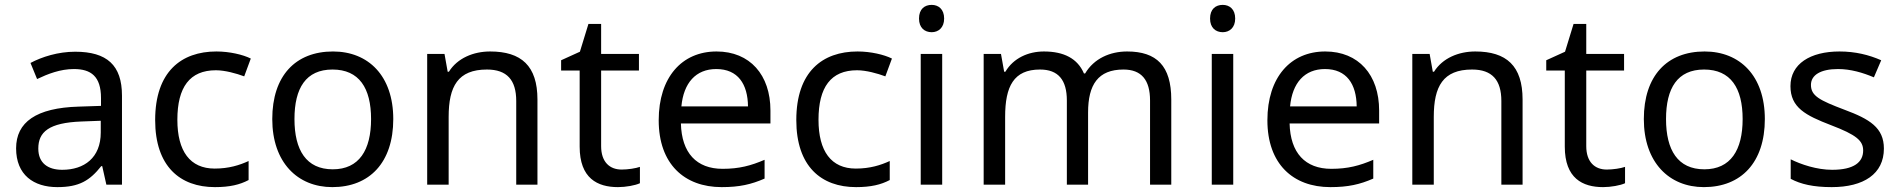

<svg xmlns="http://www.w3.org/2000/svg" viewBox="-20 -757 7787 787"><path d="M288 -545C218 -545 152 -524 105 -499L132 -433C176 -454 227 -474 283 -474C353 -474 394 -444 394 -355V-323L303 -320C128 -315 46 -256 46 -149C46 -40 118 10 215 10C305 10 348 -17 395 -76H399L416 0H480V-365C480 -490 418 -545 288 -545ZM314 -259 393 -262V-214C393 -110 325 -61 235 -61C177 -61 137 -88 137 -148C137 -216 180 -254 314 -259Z M861 10C922 10 963 0 999 -19V-97C962 -80 918 -66 860 -66C759 -66 707 -137 707 -266C707 -400 758 -469 865 -469C902 -469 949 -456 981 -444L1008 -517C976 -533 921 -546 867 -546C723 -546 616 -463 616 -265C616 -75 718 10 861 10Z M1592 -269C1592 -446 1490 -546 1345 -546C1191 -546 1096 -446 1096 -269C1096 -91 1200 10 1342 10C1495 10 1592 -91 1592 -269ZM1187 -269C1187 -396 1234 -472 1343 -472C1452 -472 1501 -396 1501 -269C1501 -142 1452 -63 1344 -63C1235 -63 1187 -142 1187 -269Z M1989 -546C1921 -546 1855 -519 1820 -463H1815L1802 -536H1731V0H1819V-278C1819 -403 1857 -472 1976 -472C2058 -472 2096 -429 2096 -343V0H2183V-349C2183 -487 2117 -546 1989 -546Z M2528 -62C2479 -62 2444 -93 2444 -158V-468H2599V-536H2444V-659H2392L2357 -545L2280 -510V-468H2356V-156C2356 -26 2429 10 2513 10C2545 10 2584 3 2603 -6V-73C2586 -67 2554 -62 2528 -62Z M2917 -546C2775 -546 2680 -440 2680 -264C2680 -85 2785 10 2938 10C3011 10 3059 -1 3114 -25V-102C3058 -78 3010 -65 2942 -65C2835 -65 2774 -130 2771 -251H3138V-304C3138 -450 3054 -546 2917 -546ZM2916 -474C3005 -474 3045 -412 3046 -321H2773C2782 -417 2832 -474 2916 -474Z M3489 10C3550 10 3591 0 3627 -19V-97C3590 -80 3546 -66 3488 -66C3387 -66 3335 -137 3335 -266C3335 -400 3386 -469 3493 -469C3530 -469 3577 -456 3609 -444L3636 -517C3604 -533 3549 -546 3495 -546C3351 -546 3244 -463 3244 -265C3244 -75 3346 10 3489 10Z M3799 -737C3770 -737 3747 -720 3747 -681C3747 -643 3770 -625 3799 -625C3826 -625 3850 -643 3850 -681C3850 -720 3826 -737 3799 -737ZM3842 -536H3754V0H3842Z M4600 -546C4530 -546 4464 -517 4428 -456H4423C4397 -517 4341 -546 4259 -546C4195 -546 4134 -519 4101 -463H4096L4083 -536H4012V0H4100V-278C4100 -403 4135 -472 4243 -472C4318 -472 4353 -429 4353 -345V0H4440V-296C4440 -410 4481 -472 4585 -472C4659 -472 4694 -429 4694 -345V0H4781V-349C4781 -487 4721 -546 4600 -546Z M4992 -737C4963 -737 4940 -720 4940 -681C4940 -643 4963 -625 4992 -625C5019 -625 5043 -643 5043 -681C5043 -720 5019 -737 4992 -737ZM5035 -536H4947V0H5035Z M5412 -546C5270 -546 5175 -440 5175 -264C5175 -85 5280 10 5433 10C5506 10 5554 -1 5609 -25V-102C5553 -78 5505 -65 5437 -65C5330 -65 5269 -130 5266 -251H5633V-304C5633 -450 5549 -546 5412 -546ZM5411 -474C5500 -474 5540 -412 5541 -321H5268C5277 -417 5327 -474 5411 -474Z M6027 -546C5959 -546 5893 -519 5858 -463H5853L5840 -536H5769V0H5857V-278C5857 -403 5895 -472 6014 -472C6096 -472 6134 -429 6134 -343V0H6221V-349C6221 -487 6155 -546 6027 -546Z M6566 -62C6517 -62 6482 -93 6482 -158V-468H6637V-536H6482V-659H6430L6395 -545L6318 -510V-468H6394V-156C6394 -26 6467 10 6551 10C6583 10 6622 3 6641 -6V-73C6624 -67 6592 -62 6566 -62Z M7214 -269C7214 -446 7112 -546 6967 -546C6813 -546 6718 -446 6718 -269C6718 -91 6822 10 6964 10C7117 10 7214 -91 7214 -269ZM6809 -269C6809 -396 6856 -472 6965 -472C7074 -472 7123 -396 7123 -269C7123 -142 7074 -63 6966 -63C6857 -63 6809 -142 6809 -269Z M7702 -148C7702 -234 7643 -269 7541 -307C7438 -346 7403 -364 7403 -409C7403 -449 7442 -474 7514 -474C7566 -474 7616 -459 7661 -440L7691 -510C7641 -532 7585 -546 7520 -546C7400 -546 7319 -495 7319 -404C7319 -316 7381 -284 7485 -244C7590 -204 7617 -180 7617 -140C7617 -92 7579 -61 7490 -61C7427 -61 7362 -83 7320 -104V-24C7361 -2 7413 10 7488 10C7619 10 7702 -44 7702 -148Z"/></svg>

Font: Noto Sans Cypriot
Style: Regular
Weight: 400
Designer: Monotype Design Team
Foundry: Monotype Imaging Inc.
Version: Version 2.002